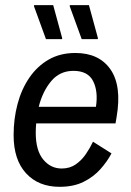

<svg xmlns="http://www.w3.org/2000/svg" viewBox="-20 -720 515 752"><path d="M213.3 11.7Q130.8 11.7 82.1 -41.2Q33.3 -94.2 33.3 -190.8Q33.3 -255 48.8 -312.9Q64.2 -370.8 95 -415.8Q125.8 -460.8 170.8 -486.7Q215.8 -512.5 275 -512.5Q368.3 -512.5 412.9 -447.9Q457.5 -383.3 436.7 -261.7L432.5 -236.7H121.7Q120 -218.3 120 -200Q120 -130.8 149.2 -95.4Q178.3 -60 221.7 -60Q253.3 -60 276.7 -76.2Q300 -92.5 316.7 -117.1Q333.3 -141.7 344.2 -165L416.7 -119.2Q400 -87.5 373.3 -57.5Q346.7 -27.5 307.5 -7.9Q268.3 11.7 213.3 11.7ZM267.5 -442.5Q214.2 -442.5 180.4 -402.1Q146.7 -361.7 131.7 -301.7H355.8Q365 -362.5 344.6 -402.5Q324.2 -442.5 267.5 -442.5ZM160 -566.7 113.3 -695V-700H188.3L223.3 -571.7V-566.7ZM300 -566.7 253.3 -695V-700H328.3L363.3 -571.7V-566.7Z"/></svg>

Font: Familjen Grotesk GF
Style: Italic
Weight: 400
Designer: Anders Wikstroem, Jonas Baeckman, Matilda Gysing, Kristian Moeller
Foundry: Familjen STHML AB
Version: Version 2.000; Beta; Release 4; Build 6